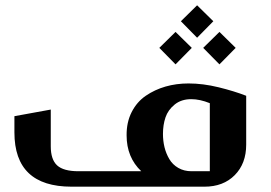

<svg xmlns="http://www.w3.org/2000/svg" viewBox="-20 -702 1018 722"><path d="M721.2 -682.1 782.2 -622.1 721.2 -560.1 660.2 -622.1ZM640.1 -582 701.2 -522 640.1 -460 579.1 -522ZM805.2 -582 866.2 -522 805.2 -460 744.1 -522ZM905.8 -341.8V-158.2Q905.8 -86.9 862.8 -43.5Q819.8 0 749 0H249Q34.2 0 34.2 -204.1V-265.1L170.9 -290V-151.9Q170.9 -102.1 194.8 -80.1Q218.8 -58.1 274.9 -58.1H511.2Q456.1 -110.4 456.1 -192.9Q455.6 -242.2 475.1 -280.5Q494.6 -318.8 528.1 -341.8Q561.5 -364.7 602.3 -376.5Q643.1 -388.2 689 -388.2Q743.2 -388.2 802 -373.8Q860.8 -359.4 905.8 -341.8ZM700.2 -58.1H769V-314Q731.4 -329.1 699.2 -329.1Q661.6 -329.1 636.7 -308.8Q611.8 -288.6 602.3 -260.5Q592.8 -232.4 592.8 -198.2Q592.8 -172.4 598.6 -148.4Q604.5 -124.5 616.7 -103.8Q628.9 -83 650.4 -70.6Q671.9 -58.1 700.2 -58.1Z"/></svg>

Font: Wesal
Style: Regular
Weight: 700
Designer: Ahmed zaza
Foundry: Ahmed zaza
Version: Version 2.01